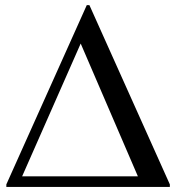

<svg xmlns="http://www.w3.org/2000/svg" viewBox="-20 -734 692 754"><path d="M320.8 -713.9H331.1L647 -9.8V0H4.9V-9.8ZM521.5 -41.5 296.9 -563 66.9 -41.5Z"/></svg>

Font: Cinzel Bold
Style: Regular
Weight: 700
Designer: Natanael Gama
Version: Version 1.001;PS 001.001;hotconv 1.0.56;makeotf.lib2.0.21325